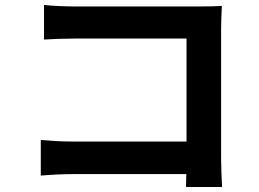

<svg xmlns="http://www.w3.org/2000/svg" viewBox="-20 -730 1040 772"><path d="M144 -167V-24C177 -27 234 -30 273 -30H729L728 22H873C871 -8 869 -61 869 -96V-614C869 -643 871 -683 872 -706C855 -705 813 -704 784 -704H280C246 -704 194 -706 157 -710V-571C185 -573 239 -575 281 -575H730V-161H269C224 -161 179 -164 144 -167Z"/></svg>

Font: Noto Sans TC
Style: Bold
Weight: 700
Designer: Ryoko NISHIZUKA 西塚涼子 (kana, bopomofo & ideographs); Paul D. Hunt (Latin, Greek & Cyrillic); Sandoll Communications 산돌커뮤니
Foundry: Adobe
Version: Version 2.004;hotconv 1.0.118;makeotfexe 2.5.65603